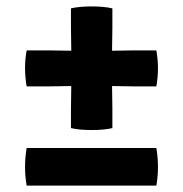

<svg xmlns="http://www.w3.org/2000/svg" viewBox="-20 -578 570 598"><path d="M202 -420 201 -492V-552Q227 -558 265.5 -558Q304 -558 330 -552V-492Q330 -492 329 -420L395 -421H467Q472 -393 472 -365.5Q472 -338 467 -309H395L329 -310L330 -240V-179Q304 -173 265.5 -173Q227 -173 201 -179V-240L202 -310L135 -309H63Q58 -338 58 -366Q58 -394 63 -421H135ZM467 0H63Q58 -28 58 -58Q58 -88 63 -117H467Q472 -88 472 -58Q472 -28 467 0Z"/></svg>

Font: Signika
Style: Bold
Weight: 700
Designer: Anna Giedrys
Foundry: Anna Giedrys
Version: Version 1.001